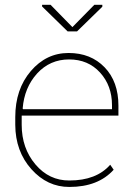

<svg xmlns="http://www.w3.org/2000/svg" viewBox="-20 -755 544 786"><path d="M131.8 -454.1Q79.6 -396.5 72.8 -311L74.2 -308.1H438.5V-324.2Q438.5 -404.3 389.6 -458Q340.8 -511.7 262.7 -511.7Q184.6 -511.7 131.8 -454.1ZM42.5 -244.1V-275.4Q42.5 -389.6 106 -463.9Q169.4 -538.1 260.7 -538.1Q351.6 -538.1 408.2 -479.5Q464.8 -420.9 464.8 -322.3V-281.7H68.8V-244.1Q68.8 -148.4 125 -82Q181.2 -15.6 264.2 -16.1Q374.5 -16.1 431.2 -80.6L445.3 -60.1Q381.8 10.3 264.2 10.3Q173.8 10.7 108.4 -62.5Q43 -135.7 42.5 -244.1ZM398.9 -735.4V-727.5L295.4 -626.5H256.8L152.3 -728.5V-735.4H187L276.4 -644L366.2 -735.4Z"/></svg>

Font: Roboto-Thin
Style: Regular
Weight: 250
Designer: Google
Version: Version 1.100141; 2013; ttfautohint (v0.94.14-c901) -l 8 -r 